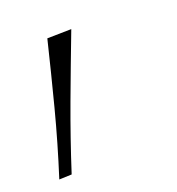

<svg xmlns="http://www.w3.org/2000/svg" viewBox="-74 -166 358 389"><g transform="rotate(-20 104.5 29.0)"><path d="M-8 167.5Q14.5 97 32.5 27.8Q50.5 -41.5 67 -109.5L119 -110.5Q93 -42.5 67.2 27Q41.5 96.5 19 166.5Z"/></g></svg>

Font: Commissioner Thin
Style: Italic
Weight: 100
Italic angle: -12°
Designer: Kostas Bartsokas
Foundry: Kostas Bartsokas
Version: Version 1.000; ttfautohint (v1.8.3)